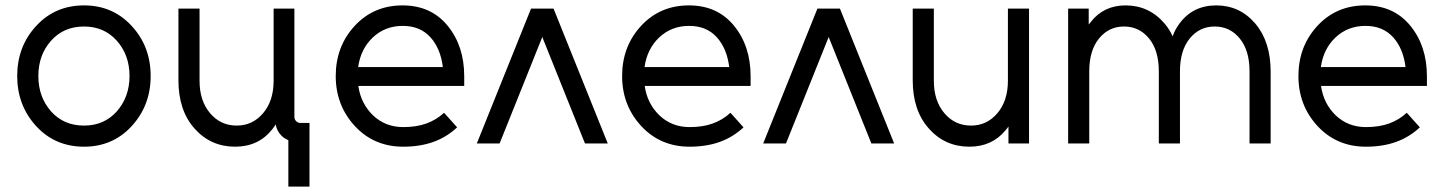

<svg xmlns="http://www.w3.org/2000/svg" viewBox="-20 -532 5346 712"><path d="M291.7 -512Q184.3 -512 114.2 -435.8Q43.8 -359.9 43.8 -249.9Q43.8 -141 114.2 -64.2Q184.3 12 291.7 12Q398.2 12 468.3 -64.2Q538.7 -141.1 538.7 -250Q538.7 -359.8 468.3 -435.8Q398.2 -512 291.7 -512ZM291.7 -433.7Q366.3 -433.7 413.3 -380.8Q460.3 -328 460.3 -250Q460.3 -172.8 413.3 -119.1Q366.3 -66.3 291.7 -66.3Q216.2 -66.3 169.2 -119.1Q122.2 -172.8 122.2 -250Q122.2 -328 169.2 -380.8Q216.2 -433.7 291.7 -433.7Z M641.7 -500V-234Q641.7 -122.7 701 -55.8Q761 12 851.8 12Q939.2 12 990.2 -53.3Q993.5 -57.8 996.8 -62Q1000 -66.2 1002.3 -70.8Q1006.3 -46.2 1024.2 -28.5Q1029.8 -22.7 1036.3 -18.8Q1042.8 -14.8 1049.3 -11.8V160H1127.7V-76H1094Q1085 -76 1078.3 -82.7Q1071.7 -89.3 1071.7 -98.3V-500H994.7V-232.7Q994.7 -157.7 955.2 -111.7Q916.5 -66.3 857.8 -66.3Q798.2 -66.3 759.5 -111.7Q720 -157.7 720 -232.7V-500Z M1701.5 -213.3V-249Q1701.5 -362.2 1639.2 -437.5Q1577.7 -512 1472.8 -512Q1365.5 -512 1295.3 -436Q1225 -359.8 1225 -250Q1225 -141.2 1296.2 -64.2Q1367.2 12 1475.2 12Q1537.8 12 1587.3 -5.8Q1636.8 -23.7 1675.2 -59.8L1626.8 -113.8Q1598.5 -87.7 1561.7 -74.2Q1524.8 -60.7 1475.2 -60.7Q1409.3 -60.7 1363.2 -104.3Q1318 -148.2 1308.8 -213.3ZM1473.5 -436Q1538 -436 1576 -394Q1613.7 -352.5 1622.2 -283.3H1308.2Q1317.3 -349.8 1362.3 -393Q1408.2 -436 1473.5 -436Z M1748.2 0 1949.2 -500H2032.8L2233.8 0H2149.3L1991 -394.7L1832.7 0Z M2763.5 -213.3V-249Q2763.5 -362.2 2701.2 -437.5Q2639.7 -512 2534.8 -512Q2427.5 -512 2357.3 -436Q2287 -359.8 2287 -250Q2287 -141.2 2358.2 -64.2Q2429.2 12 2537.2 12Q2599.8 12 2649.3 -5.8Q2698.8 -23.7 2737.2 -59.8L2688.8 -113.8Q2660.5 -87.7 2623.7 -74.2Q2586.8 -60.7 2537.2 -60.7Q2471.3 -60.7 2425.2 -104.3Q2380 -148.2 2370.8 -213.3ZM2535.5 -436Q2600 -436 2638 -394Q2675.7 -352.5 2684.2 -283.3H2370.2Q2379.3 -349.8 2424.3 -393Q2470.2 -436 2535.5 -436Z M2810.2 0 3011.2 -500H3094.8L3295.8 0H3211.3L3053 -394.7L2894.7 0Z M3364.7 -500V-234Q3364.7 -122.7 3424 -55.8Q3484 12 3574.8 12Q3658.5 12 3708.8 -48.8Q3711.2 -51.8 3714.2 -55.3Q3717.3 -58.8 3719.7 -62.8V0H3796V-500H3717.7V-232.7Q3717.7 -157.7 3678.2 -111.7Q3639.5 -66.3 3580.8 -66.3Q3521.2 -66.3 3482.5 -111.7Q3443 -157.7 3443 -232.7V-500Z M4692 0V-266Q4692 -377.3 4635.3 -444.3Q4577.7 -512 4490.3 -512Q4403.8 -512 4354.3 -445.2Q4346.5 -434.7 4339.8 -422.9Q4333.2 -411.2 4328.7 -397.2Q4316.3 -424.2 4299 -444.3Q4241.3 -512 4154 -512Q4072.8 -512 4024.7 -450.3Q4023.5 -448.3 4021.4 -445.9Q4019.3 -443.5 4017.3 -441.3V-500H3941V0H4019.3V-267.3Q4019.3 -344.8 4055.5 -389.2Q4091.7 -433.7 4148 -433.7Q4205 -433.7 4241.2 -389.2Q4277.3 -344.8 4277.3 -267.3V0H4355.7V-267.3Q4355.7 -344.8 4391.8 -389.2Q4428 -433.7 4484.3 -433.7Q4541.3 -433.7 4577.5 -389.2Q4613.7 -344.8 4613.7 -267.3V0Z M5271.5 -213.3V-249Q5271.5 -362.2 5209.2 -437.5Q5147.7 -512 5042.8 -512Q4935.5 -512 4865.3 -436Q4795 -359.8 4795 -250Q4795 -141.2 4866.2 -64.2Q4937.2 12 5045.2 12Q5107.8 12 5157.3 -5.8Q5206.8 -23.7 5245.2 -59.8L5196.8 -113.8Q5168.5 -87.7 5131.7 -74.2Q5094.8 -60.7 5045.2 -60.7Q4979.3 -60.7 4933.2 -104.3Q4888 -148.2 4878.8 -213.3ZM5043.5 -436Q5108 -436 5146 -394Q5183.7 -352.5 5192.2 -283.3H4878.2Q4887.3 -349.8 4932.3 -393Q4978.2 -436 5043.5 -436Z"/></svg>

Font: Unageo Variable
Style: Regular
Weight: 300
Designer: Richard Sepsi
Foundry: Richard Sepsi
Version: Version 2.200